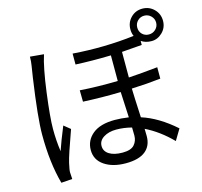

<svg xmlns="http://www.w3.org/2000/svg" viewBox="-125 -997 1251 1188"><g transform="rotate(-15 500.0 -403.5)"><path d="M635 -165Q585 -178 536.5 -178Q488 -178 455.5 -157.5Q423 -137 423 -103Q423 -69 454 -49.5Q485 -30 539 -30Q593 -30 614.5 -54.5Q636 -79 636 -113.5Q636 -148 635 -165ZM226 -744Q201 -668 180.5 -512Q160 -356 160 -282Q160 -208 170 -138Q190 -197 227 -287L268 -254Q212 -99 202 -54.5Q192 -10 192.5 3.5Q193 17 194 30Q195 43 195 47L124 52Q86 -85 86 -265Q86 -375 122 -622Q129 -670 133.5 -695.5Q138 -721 138 -752ZM886 -814Q861 -814 843.5 -796.5Q826 -779 826 -753.5Q826 -728 843 -711Q860 -694 885.5 -694Q911 -694 929 -711.5Q947 -729 947 -754Q947 -779 929 -796.5Q911 -814 886 -814ZM782 -754Q782 -798 812 -828.5Q842 -859 886 -859Q930 -859 960.5 -828.5Q991 -798 991 -754Q991 -710 960.5 -680Q930 -650 891 -650Q852 -650 825 -669V-643Q782 -639 696 -633V-469Q779 -474 882 -485V-412Q796 -402 696 -398Q697 -353 704 -212Q811 -178 917 -84L875 -14Q796 -94 708 -137Q709 -120 709 -90Q709 -28 667 5.5Q625 39 541.5 39Q458 39 405 3Q352 -33 352 -95.5Q352 -158 401 -198Q450 -238 543 -238Q583 -238 632 -231Q627 -317 624 -395Q504 -392 383 -398L382 -471Q495 -463 624 -466V-630Q504 -627 398 -632V-702Q599 -687 791 -710Q782 -729 782 -754Z"/></g></svg>

Font: Swei Fan Sans CJK TC
Style: Regular
Weight: 400
Version: Version 2.130